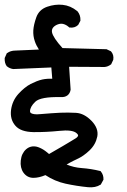

<svg xmlns="http://www.w3.org/2000/svg" viewBox="-23 -780 543 822"><path d="M354 21.5Q304.7 16.6 257.3 6.3Q211.4 -3.9 171.4 -30.3Q143.6 -18.6 120.1 -18.6Q93.8 -18.6 77.6 -40.5Q62.5 -62 65.9 -92.8Q66.9 -100.6 68.6 -107.4Q70.3 -114.3 73.2 -120.1Q76.2 -126 79.8 -131.1Q83.5 -136.2 88.4 -140.6Q107.9 -157.7 134.3 -151.9Q137.7 -150.9 141.4 -149.7Q145 -148.4 148.7 -146.7Q152.3 -145 156 -143.1Q159.7 -141.1 163.6 -138.7Q167.5 -136.2 171.4 -133.3Q175.3 -130.4 179.2 -127.2Q183.1 -124 187 -120.6Q216.8 -138.2 246.1 -154.8Q252.4 -158.7 258.3 -162.1Q264.2 -165.5 269.8 -168.9Q275.4 -172.4 280.8 -175.5Q286.1 -178.7 291.3 -181.9Q296.4 -185.1 301.3 -188Q303.7 -189.5 305.7 -191.2Q307.6 -192.9 308.6 -194.3Q312 -197.8 311.3 -201.4Q310.5 -205.1 304.2 -210.4Q286.1 -225.6 231 -219.7Q173.3 -213.9 120.6 -214.4Q93.3 -214.8 73.7 -221.7Q54.2 -228.5 42.5 -242.2Q19 -269.5 24.4 -310.1Q29.8 -349.1 55.7 -377.9Q81.5 -406.2 107.9 -420.4Q121.6 -427.2 134 -432.1Q146.5 -437 157.7 -439.5Q177.7 -443.8 200.7 -442.9L196.8 -491.2L34.2 -484.4H33.7H33.2Q18.1 -486.8 7.3 -495.6L6.3 -496.1L5.9 -496.6Q-3.9 -509.8 -2.9 -530.8V-531.7L-2.4 -532.7L5.4 -550.3L5.9 -551.8L7.3 -552.7Q22.5 -563.5 43 -563.5L143.6 -567.9Q131.8 -585.9 126 -603.5Q118.2 -626 119.6 -650.4Q121.1 -673.8 132.3 -705.6Q144 -738.8 178.7 -751Q212.4 -762.7 245.1 -759.3Q278.8 -755.9 307.1 -732.9H307.6L308.1 -732.4Q322.3 -715.8 321.3 -692.9V-691.9L320.8 -690.4L312 -673.8L311.5 -673.3L310.5 -672.4Q296.9 -659.7 275.9 -662.1H273.9L272.5 -663.6Q263.7 -671.4 255.1 -675Q246.6 -678.7 238.3 -678.5Q230 -678.2 221.2 -674.3Q195.8 -662.6 199.7 -641.6Q201.7 -630.9 213.1 -613.5Q224.6 -596.2 244.6 -574.2L431.6 -569.3H433.1L434.1 -568.8L450.7 -561L451.7 -560.5L452.6 -559.6Q465.3 -544.9 461.9 -524.4V-523.4L461.4 -522.9L453.6 -506.3L453.1 -504.9L451.7 -503.9Q438.5 -494.1 424.3 -493.2H423.8L272.9 -494.1L279.3 -397V-396V-395.5Q276.4 -379.4 265.4 -371.3Q254.4 -363.3 236.8 -364.3Q150.9 -366.2 128.2 -344.5Q105.5 -322.8 105.5 -303.2Q105.5 -298.8 109.4 -295.9Q113.3 -293 123.3 -291.3Q133.3 -289.6 150.9 -291.5Q202.6 -295.9 235.4 -297.4Q268.6 -298.8 302.2 -296.9Q337.4 -294.9 368.7 -262.7Q399.9 -230.5 393.6 -195.8Q390.1 -178.7 382.1 -164.1Q374 -149.4 360.4 -136.2Q334.5 -111.3 306.2 -98.6Q298.8 -95.2 291.5 -91.6Q284.2 -87.9 276.9 -84Q269.5 -80.1 262.2 -75.7Q292.5 -63 326.2 -60.5Q367.2 -57.6 405.8 -47.9L407.7 -47.4L408.7 -45.9Q420.9 -31.2 419.9 -11.2V-10.3L418.9 -8.8L409.2 8.8L408.7 10.3L407.2 10.7Q396.5 17.6 383.1 20.3Q369.6 22.9 354 21.5Z"/></svg>

Font: NaikaiFont
Style: SemiBold
Weight: 600
Version: Version 1.89